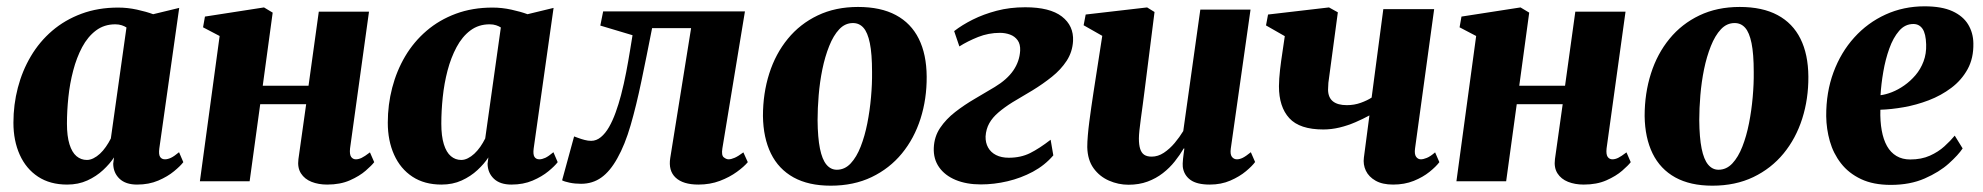

<svg xmlns="http://www.w3.org/2000/svg" viewBox="-20 -574 6279 608"><path d="M484.5 -104Q482 -85 487 -77.2Q492 -69.5 502.5 -69.5Q511 -69.5 521.2 -74.2Q531.5 -79 547 -92L560.5 -60.5Q551.5 -48.5 531.2 -31.8Q511 -15 481.2 -2.2Q451.5 10.5 414 10.5Q378 10.5 358.5 -8Q339 -26.5 338.5 -55.5L341 -75.5Q328 -55.5 306.5 -35.5Q285 -15.5 256.5 -2.5Q228 10.5 192.5 10.5Q138.5 10.5 100.5 -14.5Q62.5 -39.5 42.5 -84Q22.5 -128.5 22.5 -185.5Q22.5 -242.5 36.5 -296.2Q50.5 -350 77.8 -396Q105 -442 145.2 -476.5Q185.5 -511 238 -530.5Q290.5 -550 354 -550Q384 -550 413.8 -543.5Q443.5 -537 465 -529L547.5 -549ZM380.5 -487Q374.5 -491 365.5 -494Q356.5 -497 345 -497Q310 -497 284 -477.5Q258 -458 240.2 -424.8Q222.5 -391.5 211.8 -350.5Q201 -309.5 196.5 -266Q192 -222.5 192 -182.5Q192 -143 200 -117.2Q208 -91.5 222.2 -79.5Q236.5 -67.5 255 -67.5Q265.5 -67.5 276 -72.8Q286.5 -78 296.5 -87.2Q306.5 -96.5 315.2 -109Q324 -121.5 331 -135.5Z M1088.5 -104Q1086.5 -85 1092 -77.2Q1097.5 -69.5 1107 -69.5Q1115.5 -69.5 1125 -74Q1134.5 -78.5 1151.5 -91.5L1165 -60.5Q1157.5 -50.5 1138 -33.5Q1118.5 -16.5 1088 -3Q1057.5 10.5 1016 10.5Q988.5 10.5 966.5 1.8Q944.5 -7 933 -25Q921.5 -43 925 -70L949.5 -244H804L770.5 0H613L675.5 -460L623 -487.5L629 -521.5L816 -550.5L843.5 -534L812 -302.5H957L989.5 -537H1148.5Z M1670 -104Q1667.5 -85 1672.5 -77.2Q1677.5 -69.5 1688 -69.5Q1696.5 -69.5 1706.8 -74.2Q1717 -79 1732.5 -92L1746 -60.5Q1737 -48.5 1716.8 -31.8Q1696.5 -15 1666.8 -2.2Q1637 10.5 1599.5 10.5Q1563.5 10.5 1544 -8Q1524.5 -26.5 1524 -55.5L1526.5 -75.5Q1513.5 -55.5 1492 -35.5Q1470.5 -15.5 1442 -2.5Q1413.5 10.5 1378 10.5Q1324 10.5 1286 -14.5Q1248 -39.5 1228 -84Q1208 -128.5 1208 -185.5Q1208 -242.5 1222 -296.2Q1236 -350 1263.2 -396Q1290.5 -442 1330.8 -476.5Q1371 -511 1423.5 -530.5Q1476 -550 1539.5 -550Q1569.5 -550 1599.2 -543.5Q1629 -537 1650.5 -529L1733 -549ZM1566 -487Q1560 -491 1551 -494Q1542 -497 1530.5 -497Q1495.5 -497 1469.5 -477.5Q1443.5 -458 1425.8 -424.8Q1408 -391.5 1397.2 -350.5Q1386.5 -309.5 1382 -266Q1377.5 -222.5 1377.5 -182.5Q1377.5 -143 1385.5 -117.2Q1393.5 -91.5 1407.8 -79.5Q1422 -67.5 1440.5 -67.5Q1451 -67.5 1461.5 -72.8Q1472 -78 1482 -87.2Q1492 -96.5 1500.8 -109Q1509.5 -121.5 1516.5 -135.5Z M2267.5 -104Q2264 -82 2272 -75.8Q2280 -69.5 2287 -69.5Q2295.5 -69.5 2306.8 -74.5Q2318 -79.5 2334 -91.5L2348 -60.5Q2336.5 -46.5 2313.5 -29.8Q2290.5 -13 2259.5 -1.2Q2228.5 10.5 2191.5 10.5Q2143 10.5 2119.5 -11.5Q2096 -33.5 2102.5 -74L2168.5 -485H2045Q2027.5 -395.5 2011.2 -317.5Q1995 -239.5 1977 -177.5Q1959 -115.5 1935 -73Q1912 -31.5 1884.2 -11.8Q1856.5 8 1820 8Q1800.5 8 1783.8 4.5Q1767 1 1760 -3L1798 -142Q1803.5 -140 1812.2 -136.8Q1821 -133.5 1831.5 -130.8Q1842 -128 1852 -128Q1868.5 -128 1882.8 -139.8Q1897 -151.5 1908.5 -171.5Q1920 -191.5 1929.5 -217.8Q1939 -244 1946.5 -272.5Q1956 -309 1963 -345.8Q1970 -382.5 1975 -413.5Q1980 -444.5 1983 -462.5L1881 -493L1890 -538H2339Z M2697 -552Q2769 -552 2817 -526.2Q2865 -500.5 2889.5 -451.2Q2914 -402 2914.5 -331.5Q2915 -261 2895 -198.2Q2875 -135.5 2836 -88Q2797 -40.5 2740.2 -13.2Q2683.5 14 2610.5 14Q2540.5 14 2493 -12.2Q2445.5 -38.5 2421.2 -88Q2397 -137.5 2396 -206.5Q2396 -278.5 2416 -341.2Q2436 -404 2474.8 -451.2Q2513.5 -498.5 2569.5 -525.2Q2625.5 -552 2697 -552ZM2681 -501Q2656 -501 2637.5 -481.2Q2619 -461.5 2605.8 -428.2Q2592.5 -395 2584.2 -354.8Q2576 -314.5 2572.5 -272.5Q2569 -230.5 2569 -193.5Q2569.5 -138 2576.5 -103.5Q2583.5 -69 2597 -52.8Q2610.5 -36.5 2630 -36.5Q2655 -36.5 2673.8 -56.5Q2692.5 -76.5 2705.5 -109.8Q2718.5 -143 2726.5 -183.5Q2734.5 -224 2738.2 -266.2Q2742 -308.5 2741.5 -346Q2741.5 -403.5 2734.5 -437.5Q2727.5 -471.5 2714.2 -486.2Q2701 -501 2681 -501Z M3086 10Q3040.5 10 3006.2 -4.2Q2972 -18.5 2953.8 -44.5Q2935.5 -70.5 2937 -106Q2938.5 -141.5 2957.2 -169.2Q2976 -197 3005 -219.5Q3034 -242 3067 -261.2Q3100 -280.5 3130 -298.5Q3169 -322 3188.8 -350.8Q3208.5 -379.5 3210.5 -413.5Q3211.5 -434 3202.5 -446.5Q3193.5 -459 3178.5 -464.5Q3163.5 -470 3146.5 -470Q3110.5 -470 3077.2 -456.8Q3044 -443.5 3018 -427L3001.5 -475.5Q3026.5 -495 3060.5 -512Q3094.5 -529 3136.2 -540Q3178 -551 3226.5 -551Q3304.5 -551 3342.5 -521.8Q3380.5 -492.5 3378 -444Q3376 -409.5 3357.8 -381.5Q3339.5 -353.5 3311 -330.8Q3282.5 -308 3249.8 -288Q3217 -268 3186 -250Q3160.5 -234 3141.8 -218Q3123 -202 3112.8 -183.8Q3102.5 -165.5 3101 -142Q3100.5 -122 3109 -106.8Q3117.5 -91.5 3134.2 -83Q3151 -74.5 3174.5 -74.5Q3212.5 -74.5 3242 -89.2Q3271.5 -104 3307 -131.5L3315.5 -82Q3288.5 -50.5 3250.8 -30.2Q3213 -10 3170.5 0Q3128 10 3086 10Z M3553.5 11Q3521.5 11 3491.8 -2Q3462 -15 3443 -41.2Q3424 -67.5 3423 -108Q3423 -124.5 3424.8 -145.2Q3426.5 -166 3429.5 -188.8Q3432.5 -211.5 3435.8 -234.8Q3439 -258 3442.5 -280L3470.5 -460.5L3411.5 -494L3418 -528L3612.5 -550.5L3636 -536L3604.5 -287Q3602 -266 3598.8 -243Q3595.5 -220 3592.8 -199Q3590 -178 3588.2 -161.5Q3586.5 -145 3586.5 -135.5Q3586.5 -115.5 3590.5 -102.8Q3594.5 -90 3603.2 -84Q3612 -78 3627 -78Q3647 -78 3665.5 -90.2Q3684 -102.5 3699.8 -121.2Q3715.5 -140 3727 -159L3781 -543.5H3940L3877.5 -103.5Q3875 -85.5 3881 -77.5Q3887 -69.5 3897 -69.5Q3905.5 -69.5 3915.2 -74.2Q3925 -79 3941 -92L3954.5 -61Q3945.5 -48.5 3925.5 -31.8Q3905.5 -15 3876.2 -2.2Q3847 10.5 3811 10.5Q3770 10.5 3749.5 -4.5Q3729 -19.5 3725.5 -45.5Q3725 -49.5 3725.2 -56Q3725.5 -62.5 3726.2 -70.5Q3727 -78.5 3728.2 -87Q3729.5 -95.5 3730.5 -103.5L3728.5 -104Q3716.5 -83.5 3700.2 -63Q3684 -42.5 3662.5 -25.8Q3641 -9 3614 1Q3587 11 3553.5 11Z M4216.5 -535 4186.5 -311.5Q4186.5 -309 4186.2 -305Q4186 -301 4185.8 -297.2Q4185.5 -293.5 4185.5 -289.5Q4186 -265 4201 -253Q4216 -241 4245 -241Q4268.5 -241 4289.2 -248.5Q4310 -256 4323.5 -265L4360.5 -545H4521.5L4461 -104Q4458.5 -86 4464.2 -77.8Q4470 -69.5 4479.5 -69.5Q4487 -69.5 4498.2 -74Q4509.5 -78.5 4524.5 -91.5L4538 -60.5Q4527.5 -46.5 4506.8 -29.8Q4486 -13 4456.8 -1.2Q4427.5 10.5 4391.5 10.5Q4357.5 10.5 4336 -1.8Q4314.5 -14 4305.2 -33.5Q4296 -53 4299 -75L4316.5 -208.5Q4296.5 -197.5 4272.2 -187Q4248 -176.5 4222 -170.2Q4196 -164 4170.5 -164Q4095.5 -164 4062.8 -199.8Q4030 -235.5 4030 -301Q4030 -312.5 4031 -325.8Q4032 -339 4033.5 -353.2Q4035 -367.5 4037 -381L4048.5 -459.5L3989 -493.5L3995.5 -528L4188.5 -550.5Z M5067.5 -104Q5065.5 -85 5071 -77.2Q5076.5 -69.5 5086 -69.5Q5094.5 -69.5 5104 -74Q5113.5 -78.5 5130.5 -91.5L5144 -60.5Q5136.5 -50.5 5117 -33.5Q5097.5 -16.5 5067 -3Q5036.5 10.5 4995 10.5Q4967.5 10.5 4945.5 1.8Q4923.5 -7 4912 -25Q4900.5 -43 4904 -70L4928.5 -244H4783L4749.5 0H4592L4654.5 -460L4602 -487.5L4608 -521.5L4795 -550.5L4822.5 -534L4791 -302.5H4936L4968.5 -537H5127.5Z M5489 -552Q5561 -552 5609 -526.2Q5657 -500.5 5681.5 -451.2Q5706 -402 5706.5 -331.5Q5707 -261 5687 -198.2Q5667 -135.5 5628 -88Q5589 -40.5 5532.2 -13.2Q5475.5 14 5402.5 14Q5332.5 14 5285 -12.2Q5237.5 -38.5 5213.2 -88Q5189 -137.5 5188 -206.5Q5188 -278.5 5208 -341.2Q5228 -404 5266.8 -451.2Q5305.5 -498.5 5361.5 -525.2Q5417.5 -552 5489 -552ZM5473 -501Q5448 -501 5429.5 -481.2Q5411 -461.5 5397.8 -428.2Q5384.5 -395 5376.2 -354.8Q5368 -314.5 5364.5 -272.5Q5361 -230.5 5361 -193.5Q5361.5 -138 5368.5 -103.5Q5375.5 -69 5389 -52.8Q5402.5 -36.5 5422 -36.5Q5447 -36.5 5465.8 -56.5Q5484.5 -76.5 5497.5 -109.8Q5510.5 -143 5518.5 -183.5Q5526.5 -224 5530.2 -266.2Q5534 -308.5 5533.5 -346Q5533.5 -403.5 5526.5 -437.5Q5519.5 -471.5 5506.2 -486.2Q5493 -501 5473 -501Z M6195 -104Q6181.5 -83.5 6151.2 -56.2Q6121 -29 6074.8 -8.8Q6028.5 11.5 5967.5 11.5Q5912 11.5 5873 -7Q5834 -25.5 5809.8 -56.8Q5785.5 -88 5774.5 -126.8Q5763.5 -165.5 5763 -206Q5762.5 -281.5 5786 -345Q5809.5 -408.5 5851.8 -455.2Q5894 -502 5951 -528Q6008 -554 6074.5 -554Q6129 -554 6162.8 -538.5Q6196.5 -523 6212.5 -496.5Q6228.5 -470 6229 -437Q6230 -390 6210.8 -355Q6191.5 -320 6159.2 -295.8Q6127 -271.5 6087.8 -256.5Q6048.5 -241.5 6008.5 -234.5Q5968.5 -227.5 5934.5 -226.5Q5933.5 -190 5938.8 -161Q5944 -132 5955.5 -111.5Q5967 -91 5985.5 -80Q6004 -69 6029 -69Q6064.5 -69 6091.2 -81Q6118 -93 6137.2 -110.5Q6156.5 -128 6170 -144.5ZM6039 -498Q6012.5 -498 5993.8 -476.2Q5975 -454.5 5962.8 -420.2Q5950.5 -386 5943.8 -346.8Q5937 -307.5 5935 -272.5Q5951.5 -274.5 5971.2 -282.2Q5991 -290 6010.2 -303.5Q6029.5 -317 6045.8 -336Q6062 -355 6071.2 -379.5Q6080.5 -404 6079.5 -433.5Q6078.5 -467.5 6068 -482.8Q6057.5 -498 6039 -498Z"/></svg>

Font: Merriweather 60pt Black
Style: Italic
Weight: 900
Italic angle: -7.8°
Version: Version 2.101